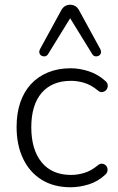

<svg xmlns="http://www.w3.org/2000/svg" viewBox="-20 -782 499 810"><path d="M278 8Q207 8 156 -23.5Q105 -55 77.5 -112.5Q50 -170 50 -246Q50 -304 65.5 -349.5Q81 -395 110.5 -427Q140 -459 182.5 -476.5Q225 -494 278 -494Q315 -494 354 -481.5Q393 -469 425 -440Q432 -434 434 -426Q436 -418 433 -410.5Q430 -403 424 -398.5Q418 -394 409.5 -393.5Q401 -393 392 -401Q364 -424 335.5 -432.5Q307 -441 280 -441Q239 -441 208 -428Q177 -415 155.5 -390Q134 -365 123 -328.5Q112 -292 112 -245Q112 -151 155.5 -97.5Q199 -44 280 -44Q307 -44 335.5 -52.5Q364 -61 392 -84Q401 -92 409.5 -91.5Q418 -91 424 -86.5Q430 -82 432.5 -74.5Q435 -67 433 -59Q431 -51 424 -45Q393 -16 354 -4Q315 8 278 8ZM403 -575Q408 -565 405.5 -557.5Q403 -550 396 -546.5Q389 -543 381.5 -544.5Q374 -546 369 -554L276 -705L183 -554Q178 -546 170.5 -544.5Q163 -543 156 -546.5Q149 -550 146.5 -557.5Q144 -565 149 -575L237 -736Q244 -750 254 -756Q264 -762 276 -762Q288 -762 298 -756Q308 -750 315 -736Z"/></svg>

Font: Nunito ExtraLight Light
Style: Regular
Weight: 300
Version: Version 3.602